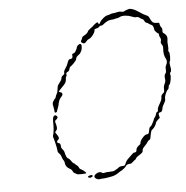

<svg xmlns="http://www.w3.org/2000/svg" viewBox="-48 -662 692 715"><g transform="rotate(-5 298.5 -305.0)"><path d="M258 -10Q265 -13 269 -11Q275 -8 267 -4Q262 -1 257 -3Q249 -6 258 -10ZM150 -245Q153 -246 156 -243.5Q159 -241 160 -238Q160 -233 152 -227Q148 -224 150.5 -217Q153 -210 154 -201.5Q155 -193 150.5 -188Q146 -183 146 -182Q146 -181 152 -173Q163 -159 154 -153Q150 -150 150.5 -145.5Q151 -141 156 -141Q163 -140 163 -127Q163 -122 168 -116.5Q173 -111 174 -107Q179 -83 186 -81Q190 -80 196 -71Q202 -62 204 -62Q206 -62 209 -58.5Q212 -55 216.5 -52Q221 -49 223 -43.5Q225 -38 231 -36Q235 -34 239.5 -30.5Q244 -27 246.5 -24Q249 -21 248 -20Q246 -19 230.5 -18.5Q215 -18 212 -20.5Q209 -23 205 -24.5Q201 -26 199 -31Q196 -39 187 -43Q173 -51 172 -65Q171 -73 168 -76Q165 -79 162.5 -88Q160 -97 154.5 -102Q149 -107 149 -111Q149 -115 147 -125.5Q145 -136 142.5 -146Q140 -156 139 -159Q136 -165 137 -170Q143 -187 142 -224Q142 -243 150 -245ZM258 -497Q268 -506 272 -498Q273 -495 272 -487Q271 -479 269 -475Q266 -471 265 -468.5Q264 -466 260 -463Q248 -455 248 -448Q248 -443 238 -433Q228 -423 224.5 -421Q221 -419 219.5 -412Q218 -405 213 -403Q204 -399 207 -392Q208 -389 205.5 -386Q203 -383 203 -375Q203 -364 193 -354Q172 -333 173 -331Q175 -330 180 -328.5Q185 -327 185.5 -322Q186 -317 178 -309Q170 -300 167 -280Q165 -273 162.5 -267.5Q160 -262 160 -260Q160 -258 157 -256Q155 -255 153.5 -255Q152 -255 151.5 -256Q151 -257 150.5 -259.5Q150 -262 150 -266Q149 -274 147 -282.5Q145 -291 149.5 -298Q154 -305 157 -308Q160 -311 160 -314Q160 -317 164 -323.5Q168 -330 169 -341.5Q170 -353 173 -357Q187 -375 187 -380Q187 -387 195 -392Q200 -395 199 -400.5Q198 -406 205 -416Q212 -426 215 -436Q219 -449 225 -449Q236 -449 235 -460Q234 -464 234.5 -465.5Q235 -467 236 -467.5Q237 -468 239 -469Q244 -469 249 -478Q254 -487 254 -490Q254 -493 258 -497ZM461 -616Q475 -616 497 -601Q511 -591 521 -587Q526 -585 528 -583.5Q530 -582 531.5 -579.5Q533 -577 535 -572Q540 -561 545 -558Q550 -555 559 -555Q567 -556 568 -553Q569 -543 574 -537Q578 -532 577 -524.5Q576 -517 581 -514.5Q586 -512 590 -505.5Q594 -499 593 -492Q591 -480 593 -465Q594 -456 592.5 -451.5Q591 -447 594 -444Q597 -441 597 -426.5Q597 -412 594.5 -408Q592 -404 594 -393Q599 -371 593 -367Q590 -365 592 -359Q594 -353 591.5 -339Q589 -325 585 -321Q582 -319 582 -313.5Q582 -308 579 -305Q573 -300 568.5 -288.5Q564 -277 565 -269Q565 -262 559 -253Q553 -244 552 -236Q550 -222 541 -222Q539 -222 537 -219.5Q535 -217 537 -210L539 -202L531 -195Q523 -187 523 -184Q523 -181 518.5 -173.5Q514 -166 510 -163Q504 -159 503 -155Q502 -151 500 -143Q498 -135 497.5 -130Q497 -125 492.5 -123Q488 -121 485.5 -116Q483 -111 473.5 -101.5Q464 -92 465 -87Q466 -79 452 -71Q441 -65 438 -59.5Q435 -54 433.5 -54Q432 -54 425.5 -47.5Q419 -41 414 -41Q401 -41 397 -33Q396 -31 391.5 -27Q387 -23 381.5 -19.5Q376 -16 375 -16Q374 -16 368 -11.5Q362 -7 355 -4Q350 -1 332 2Q314 5 309 5Q305 4 299 6Q288 8 280.5 1Q273 -6 283 -14Q297 -24 307 -17Q312 -14 316.5 -16Q321 -18 336 -18Q351 -18 355.5 -21.5Q360 -25 361.5 -25Q363 -25 369 -30Q375 -35 383 -35Q391 -35 393 -36.5Q395 -38 397 -43Q399 -50 405 -57Q429 -81 431 -81Q442 -81 442 -89.5Q442 -98 451 -105Q459 -110 459 -114Q459 -122 469 -133.5Q479 -145 486 -145Q490 -145 492 -147.5Q494 -150 495 -157Q497 -171 502 -173Q505 -174 511 -186Q517 -198 517 -199.5Q517 -201 521 -206Q525 -211 526 -217Q527 -223 531 -224.5Q535 -226 534.5 -232.5Q534 -239 543 -254Q552 -269 551.5 -276.5Q551 -284 557 -290Q562 -294 563 -296Q564 -298 564 -306Q563 -317 568 -326.5Q573 -336 571 -345Q569 -359 574 -364Q578 -368 577 -378.5Q576 -389 579 -394Q587 -408 581 -419Q572 -433 574 -458Q575 -466 571 -472Q565 -479 568 -487Q570 -493 566.5 -499Q563 -505 563 -510Q563 -515 561.5 -515Q560 -515 553.5 -521Q547 -527 547 -532Q547 -537 544 -543Q541 -549 539 -549Q537 -549 530.5 -553.5Q524 -558 519.5 -559.5Q515 -561 513 -566.5Q511 -572 506.5 -573.5Q502 -575 496.5 -579.5Q491 -584 484.5 -583Q478 -582 468 -586.5Q458 -591 444.5 -592Q431 -593 423.5 -589Q416 -585 412 -585Q408 -585 404.5 -583.5Q401 -582 391 -581.5Q381 -581 371.5 -575Q362 -569 359 -566Q356 -563 351 -563Q346 -563 343 -559Q340 -555 333 -554Q328 -553 326.5 -552Q325 -551 325 -546Q324 -539 316.5 -529.5Q309 -520 303 -518Q297 -516 292 -510Q284 -498 274 -506Q270 -510 272 -513Q274 -516 275.5 -520Q277 -524 278 -526.5Q279 -529 284 -531Q297 -538 300 -545Q302 -550 310 -555.5Q318 -561 322.5 -565.5Q327 -570 333 -574L339 -577L341 -573Q345 -565 349 -576Q352 -582 361.5 -590Q371 -598 377 -599Q383 -600 389 -602.5Q395 -605 400 -605Q405 -605 414 -607.5Q423 -610 430 -608Q437 -606 441 -608.5Q445 -611 451 -613Q457 -615 461 -616Z"/></g></svg>

Font: TT2020 Style D
Style: Italic
Weight: 400
Italic angle: -15°
Version: Version 0.2.000